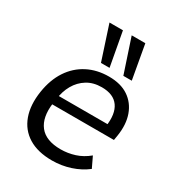

<svg xmlns="http://www.w3.org/2000/svg" viewBox="-182 -866 908 988"><g transform="rotate(30 272.5 -372.5)"><path d="M276 9Q191 9 136 -25Q81 -59 58.5 -121.5Q36 -184 49 -268Q61 -345 97 -399.5Q133 -454 189 -483Q245 -512 316 -512Q386 -512 431.5 -481.5Q477 -451 496.5 -397Q516 -343 505 -272L500 -242H116L124 -296H447L429 -282Q441 -361 411 -403.5Q381 -446 311 -446Q261 -446 224.5 -423.5Q188 -401 166 -362.5Q144 -324 138 -274L134 -249Q122 -160 160 -111.5Q198 -63 286 -63Q328 -63 369 -76Q410 -89 446 -119L476 -56Q436 -25 384 -8Q332 9 276 9ZM377 -552 310 -754H391L427 -552ZM244 -552 178 -754H258L295 -552Z"/></g></svg>

Font: Mulish ExtraLight Medium
Style: Italic
Weight: 500
Italic angle: -9°
Version: Version 3.603